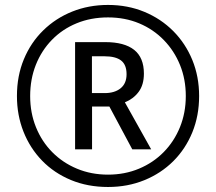

<svg xmlns="http://www.w3.org/2000/svg" viewBox="-20 -744 871 774"><path d="M282.7 -142.1V-574.2H404.8Q481.4 -574.2 520.8 -543Q560.1 -511.7 560.1 -447.3Q560.1 -401.9 538.8 -373.5Q517.6 -345.2 483.4 -331.5L589.4 -142.1H513.2L420.9 -314.5H351.1V-142.1ZM350.6 -368.7H401.9Q442.4 -368.7 466.3 -388.2Q490.2 -407.7 490.2 -444.8Q490.2 -482.9 468.3 -500Q446.3 -517.1 401.4 -517.1H350.6ZM415.5 9.8Q333.5 9.8 265.9 -18.3Q198.2 -46.4 149.7 -96.4Q101.1 -146.5 74.7 -213.1Q48.3 -279.8 48.3 -356.9Q48.3 -438 76.2 -505.1Q104 -572.3 154.1 -621.3Q204.1 -670.4 271 -697.3Q337.9 -724.1 415.5 -724.1Q494.6 -724.1 561.8 -696.3Q628.9 -668.5 678.5 -618.7Q728 -568.8 755.4 -502Q782.7 -435.1 782.7 -356.9Q782.7 -277.8 755.4 -210.7Q728 -143.6 678.5 -94.2Q628.9 -44.9 561.8 -17.6Q494.6 9.8 415.5 9.8ZM415.5 -40Q482.9 -40 540.3 -64Q597.7 -87.9 639.9 -130.9Q682.1 -173.8 705.6 -231.7Q729 -289.6 729 -356.9Q729 -424.3 705.8 -481.7Q682.6 -539.1 640.4 -582.5Q598.1 -626 541 -649.9Q483.9 -673.8 415.5 -673.8Q346.2 -673.8 288.8 -650.1Q231.4 -626.5 189.5 -583.5Q147.5 -540.5 124.5 -482.7Q101.6 -424.8 101.6 -356.9Q101.6 -289.1 125 -231.2Q148.4 -173.3 190.7 -130.6Q232.9 -87.9 290.3 -64Q347.7 -40 415.5 -40Z"/></svg>

Font: Open Sans SemiCondensed
Style: Italic
Weight: 400
Width: 4
Italic angle: -12°
Designer: Monotype Design Team
Foundry: Monotype Imaging Inc.
Version: Version 3.000